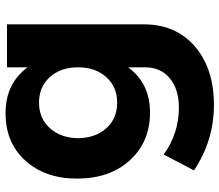

<svg xmlns="http://www.w3.org/2000/svg" viewBox="-69 -514 783 685"><g transform="rotate(-90 322.5 -171.5)"><path d="M27.8 -288.1Q27.8 -401.9 91.8 -472.4Q155.8 -543 258.8 -543Q260.7 -543 262.7 -543Q366.7 -543 424.8 -464.8V-538.1H578.1V-49.8Q578.1 64.5 499.3 132.3Q420.4 200.2 291 200.2Q162.6 200.2 57.1 128.9L113.8 21Q189 75.2 280.8 75.2Q346.7 75.2 385.7 42.7Q424.8 10.3 424.8 -44.9V-106Q368.2 -27.8 263.2 -27.8Q158.7 -27.8 93.3 -99.6Q27.8 -171.4 27.8 -288.1ZM171.9 -284.2Q172.9 -222.2 207.5 -183.6Q242.2 -145 298.8 -145Q355 -145 389.9 -183.8Q424.8 -222.7 424.8 -284.2Q424.8 -346.7 389.9 -385.3Q355 -423.8 298.8 -423.8Q242.7 -423.8 207.8 -385Q172.9 -346.2 171.9 -284.2Z"/></g></svg>

Font: Montserrat Semi Bold
Style: Regular
Weight: 600
Designer: Julieta Ulanovsky
Foundry: Julieta Ulanovsky
Version: Version 3.001;PS 003.001;hotconv 1.0.70;makeotf.lib2.5.58329